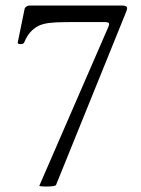

<svg xmlns="http://www.w3.org/2000/svg" viewBox="-20 -663 507 688"><path d="M120.6 3.4 366.7 -563Q371.1 -572.3 371.1 -577.1Q371.1 -584 354 -584H256.3Q206.1 -584 179.7 -582.8Q153.3 -581.5 135.3 -576.7Q113.3 -571.3 95.2 -554.4Q77.1 -537.6 66.9 -511.2Q64.9 -504.9 52.7 -504.9Q48.3 -504.9 45.7 -506.3Q43 -507.8 43.5 -510.3L68.4 -632.3Q69.3 -636.2 74.5 -639.6Q79.6 -643.1 85.9 -643.1H418.9Q435.5 -643.1 435.5 -633.3Q435.5 -629.4 430.7 -617.2L180.7 0Q176.8 5.4 145 5.4Q127 5.4 120.6 3.4Z"/></svg>

Font: JuniusX Light
Style: Regular
Weight: 300
Designer: Peter S. Baker
Foundry: Briery Creek Software
Version: Version 1.008